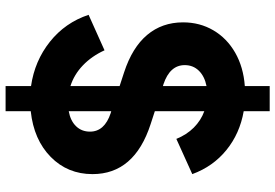

<svg xmlns="http://www.w3.org/2000/svg" viewBox="-169 -716 985 687"><g transform="rotate(90 323.5 -372.5)"><path d="M288 9Q198 -4 129.5 -58.5Q61 -113 33 -197L160 -254Q181 -208 214 -176.5Q247 -145 288 -132V-308L239 -324Q150 -353 105 -406.5Q60 -460 60 -535Q60 -595 88.5 -643.5Q117 -692 168.5 -721.5Q220 -751 288 -756V-845H378V-752Q458 -738 517 -690Q576 -642 603 -568L477 -511Q462 -548 436.5 -573.5Q411 -599 378 -611V-434L424 -419Q603 -361 603 -211Q603 -122 541.5 -61.5Q480 -1 378 10V100H288ZM281 -465 288 -463V-619Q253 -612 233 -591.5Q213 -571 213 -541Q213 -488 281 -465ZM378 -126Q412 -132 431.5 -152Q451 -172 451 -202Q451 -254 385 -276L378 -278Z"/></g></svg>

Font: Evergrow Sans 
Style: ExtraBold
Weight: 800
Foundry: 10Web
Version: Version 1.000